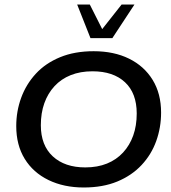

<svg xmlns="http://www.w3.org/2000/svg" viewBox="-20 -821 757 851"><path d="M351 10Q263 10 195 -23Q127 -56 89.5 -117Q52 -178 52 -262Q52 -328 74 -388Q96 -448 139 -494.5Q182 -541 246.5 -567.5Q311 -594 395 -594Q485 -594 552 -561Q619 -528 656.5 -467Q694 -406 694 -322Q694 -256 672.5 -196Q651 -136 607.5 -89.5Q564 -43 500 -16.5Q436 10 351 10ZM358 -79Q412 -79 454 -96Q496 -113 525.5 -145Q555 -177 570.5 -220.5Q586 -264 586 -318Q586 -408 534 -456.5Q482 -505 390 -505Q336 -505 293.5 -488Q251 -471 221.5 -439Q192 -407 176.5 -363.5Q161 -320 161 -266Q161 -177 214 -128Q267 -79 358 -79ZM381 -652 322 -801H378L433 -692L519 -801H576L478 -652Z"/></svg>

Font: Rokkitt SemiBold Medium
Style: Italic
Weight: 500
Italic angle: -9°
Version: Version 3.103